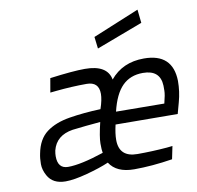

<svg xmlns="http://www.w3.org/2000/svg" viewBox="-83 -834 951 929"><g transform="rotate(-10 392.5 -369.0)"><path d="M441 -145Q441 -60 531 -60Q603 -60 676 -66L704 -69L691 -6Q590 10 503 10Q416 10 382 -44Q338 -25 272.5 -7.5Q207 10 166 10Q103 10 78 -36Q62 -65 62 -93Q62 -121 67 -144Q80 -213 124 -246Q168 -279 238.5 -290.5Q309 -302 392 -305Q407 -349 407 -378Q407 -437 347 -437Q275 -437 196 -429L167 -426L179 -495Q293 -510 351 -510Q461 -510 475 -436Q536 -510 641 -510Q782 -510 785 -375Q785 -322 771 -272L756 -217L451 -219Q441 -176 441 -145ZM139 -118Q139 -57 190 -57Q252 -57 366 -95Q363 -109 363 -141Q363 -173 380 -244Q308 -238 242 -230Q160 -217 142 -146Q139 -131 139 -118ZM701 -278Q712 -320 712 -339.5Q712 -359 712 -364Q709 -442 624 -442Q562 -442 523 -403Q484 -364 464 -280ZM431 -596 424 -654 652 -748 659 -682Z"/></g></svg>

Font: TitilliumWebItalic
Style: Italic
Weight: 400
Italic angle: -13°
Version: Version 1.001;PS 57.000;hotconv 1.0.70;makeotf.lib2.5.55311